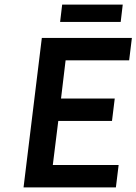

<svg xmlns="http://www.w3.org/2000/svg" viewBox="-20 -820 597 840"><path d="M83 0H487L499 -98H211L235 -291H470L482 -389H247L267 -556H545L557 -654H163ZM243 -724H508L517 -800H252Z"/></svg>

Font: Falling Sky
Style: Obl
Weight: 400
Designer: Paul D. Hunt
Foundry: Adobe Systems Incorporated
Version: Version 1.02